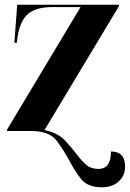

<svg xmlns="http://www.w3.org/2000/svg" viewBox="-20 -556 551 815"><path d="M412 239Q457 239 484 214Q511 189 511 151Q511 87 451 87Q451 161 398 161Q367 161 347.5 145Q328 129 309 103Q286 73 256 40.5Q226 8 169 -4L485 -530V-536H53L41 -374H51L54 -396Q64 -466 98 -496Q132 -526 203 -526H322L10 -6V0H111Q190 0 221 42Q252 84 274 125Q295 166 323 202.5Q351 239 412 239Z"/></svg>

Font: Noto Serif Display SemiCondensed Extra
Style: Regular
Weight: 800
Width: 4
Designer: Monotype Design Team
Foundry: Monotype Imaging Inc.
Version: Version 1.900